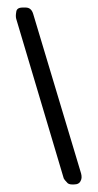

<svg xmlns="http://www.w3.org/2000/svg" viewBox="-20 -461 260 509"><path d="M171 28Q161 28 157 22Q151 16 149 12L23 -411Q21 -418 23 -429Q24 -441 40 -441H48Q63 -441 68 -424L195 -1Q198 11 194 18Q190 28 176 28Z"/></svg>

Font: Chathura
Style: ExtraBold
Weight: 800
Designer: Appaji Ambarisha Darbha
Foundry: Aditya Fonts
Version: Version 1.001 2016